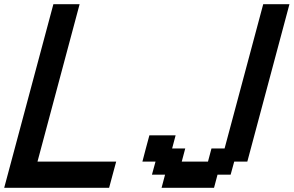

<svg xmlns="http://www.w3.org/2000/svg" viewBox="-20 -895 1399 915"><path d="M750 0H1000L1016.6 -62.5H1079.1L1096.2 -125H1158.7L1359.4 -875H1234.4L1050.3 -187.5H987.8L971.2 -125H846.2L862.8 -187.5H800.3L816.9 -250H691.9Q686 -229 675 -187.3Q664.1 -145.5 658.7 -125H721.2L704.1 -62.5H766.6ZM0 0H500Q505.9 -21 516.8 -62.5Q527.8 -104 533.7 -125H158.7L359.4 -875H234.4Q195.3 -729 117.2 -437.5Q39.1 -146 0 0Z"/></svg>

Font: Faithful 32x
Style: Oblique
Weight: 400
Foundry: Faithful Resource Pack
Version: Version 1.0; January 27, 2023